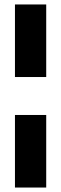

<svg xmlns="http://www.w3.org/2000/svg" viewBox="-20 -740 274 860"><path d="M47 -395V-720H187V-395ZM47 100V-225H187V100Z"/></svg>

Font: Host Grotesk Black
Style: Regular
Weight: 900
Designer: Doğukan Karapınar based on Poppins by Indian Type Foundry, Jonny Pinhorn
Foundry: Element Type
Version: Version 1.000; ttfautohint (v1.8.4.7-5d5b);gftools[0.9.33]